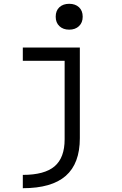

<svg xmlns="http://www.w3.org/2000/svg" viewBox="-20 -770 640 1010"><path d="M100 150Q214 150 267 105Q320 60 320 -37V-450H100V-520H400V-43Q400 90 326 155Q252 220 100 220ZM344 -614Q312 -614 292.5 -632.5Q273 -651 273 -682Q273 -714 292.5 -732Q312 -750 344 -750Q376 -750 395.5 -732Q415 -714 415 -682Q415 -651 395.5 -632.5Q376 -614 344 -614Z"/></svg>

Font: M PLUS Code Latin Expanded
Style: Regular
Weight: 400
Width: 7
Designer: Coji Morishita
Foundry: UNDERFOREST DESIGN
Version: Version 1.002; ttfautohint (v1.8.3)